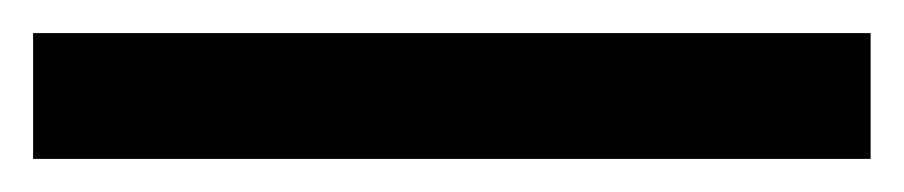

<svg xmlns="http://www.w3.org/2000/svg" viewBox="-23 -856 546 116"><path d="M503 -760H-3V-836H503Z"/></svg>

Font: Noto Sans Myanmar UI Medium
Style: Regular
Weight: 500
Designer: Monotype Design Team
Foundry: Monotype Imaging Inc.
Version: Version 2.103; ttfautohint (v1.8.4.7-5d5b)